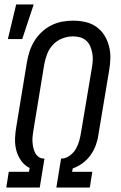

<svg xmlns="http://www.w3.org/2000/svg" viewBox="-20 -835 540 855"><path d="M8 0 19 -70H109L112 -87Q89 -98 74 -119.5Q59 -141 52.5 -166Q46 -191 47 -218.5Q48 -246 53 -273L100 -559Q104 -583 112 -607Q120 -631 133.5 -653Q147 -675 166.5 -693Q186 -711 209 -722.5Q232 -734 256.5 -738.5Q281 -743 305 -743Q334 -743 360.5 -737Q387 -731 408.5 -716Q430 -701 444 -679Q458 -657 465 -631Q472 -605 471.5 -577Q471 -549 466 -521L418 -234Q415 -211 406.5 -188Q398 -165 383.5 -144.5Q369 -124 348 -108.5Q327 -93 304 -85L301 -70H391L380 0H231L252 -129H257Q275 -130 292 -143Q309 -156 318.5 -173Q328 -190 333 -208.5Q338 -227 341 -246L389 -532Q392 -549 393 -565.5Q394 -582 391 -598Q388 -614 382 -628.5Q376 -643 364.5 -653.5Q353 -664 337.5 -668.5Q322 -673 305 -673Q282 -673 258 -664Q234 -655 216.5 -636.5Q199 -618 190 -594.5Q181 -571 177 -548L130 -262Q128 -248 126 -234.5Q124 -221 124.5 -207.5Q125 -194 127.5 -181Q130 -168 135.5 -156.5Q141 -145 151 -137Q161 -129 175 -129H178L157 0ZM15 -661 52 -815H130L79 -661Z"/></svg>

Font: Iosevka
Style: Italic
Weight: 400
Italic angle: -9°
Monospace: yes
Designer: Belleve Invis
Foundry: Belleve Invis
Version: Version 32.5.0; ttfautohint (v1.8.4)